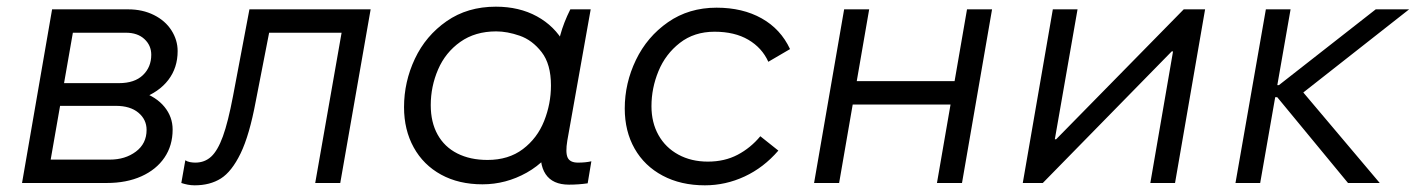

<svg xmlns="http://www.w3.org/2000/svg" viewBox="-20 -548 4240 575"><path d="M136 -520H364Q407 -520 441 -503Q475 -486 493.5 -457Q512 -428 512 -395Q512 -345 484 -308.5Q456 -272 404 -253L403 -273Q448 -258 472.5 -228Q497 -198 497 -160Q497 -112 472.5 -76Q448 -40 403.5 -20Q359 0 300 0H46ZM99 -70H309Q355 -70 387 -94Q419 -118 419 -159Q419 -190 394.5 -210.5Q370 -231 327 -231H124L136 -299H336Q383 -299 408 -323Q433 -347 433 -384Q433 -412 412.5 -431Q392 -450 357 -450H165L204 -483L126 -37Z M523 0 535 -68Q541 -64 549 -62.5Q557 -61 565 -61Q593 -61 612.5 -79Q632 -97 647.5 -139.5Q663 -182 678 -261L727 -520H1090L999 0H924L1003 -450H786L746 -245Q727 -143 700.5 -88.5Q674 -34 641.5 -13.5Q609 7 563 7Q552 7 542 5Q532 3 523 0Z M1602 -115 1626 -113 1653 -423Q1654 -428 1658 -443Q1668 -480 1688 -520H1749L1679 -127Q1673 -91 1680 -76Q1687 -61 1711 -61Q1734 -61 1751 -65L1740 1Q1713 5 1684 5Q1635 5 1614 -26.5Q1593 -58 1602 -115ZM1699 -301Q1699 -204 1659.5 -135Q1620 -66 1557.5 -31Q1495 4 1425 4Q1354 4 1301 -25Q1248 -54 1219 -106.5Q1190 -159 1190 -227Q1190 -303 1222.5 -372Q1255 -441 1317.5 -484.5Q1380 -528 1465 -528Q1535 -528 1588 -499Q1641 -470 1670 -418Q1699 -366 1699 -301ZM1270 -233Q1270 -182 1290.5 -145Q1311 -108 1349.5 -88.5Q1388 -69 1440 -69Q1503 -69 1546 -101.5Q1589 -134 1609.5 -185.5Q1630 -237 1630 -292Q1630 -356 1602 -392Q1574 -428 1536.5 -441Q1499 -454 1466 -454Q1403 -454 1358.5 -422.5Q1314 -391 1292 -340Q1270 -289 1270 -233Z M1851 -223Q1851 -299 1884.5 -368.5Q1918 -438 1980.5 -481.5Q2043 -525 2126 -525Q2204 -525 2261 -493Q2318 -461 2346 -401L2281 -363Q2262 -405 2221 -429Q2180 -453 2120 -453Q2059 -453 2016 -419.5Q1973 -386 1952 -335Q1931 -284 1931 -230Q1931 -181 1952 -143.5Q1973 -106 2011.5 -85Q2050 -64 2100 -64Q2150 -64 2189 -84.5Q2228 -105 2257 -140L2311 -97Q2267 -46 2210 -19.5Q2153 7 2091 7Q2019 7 1964.5 -22Q1910 -51 1880.5 -103Q1851 -155 1851 -223Z M2951 -520 2861 0H2786L2876 -520ZM2418 0 2508 -520H2583L2493 0ZM2513 -235 2525 -305H2855L2843 -235Z M3133 -520H3207L3139 -131H3143L3525 -520H3589L3499 0H3425L3493 -394H3489L3103 0H3043Z M3771 -520H3845L3754 0H3680ZM3805 -257H3771L3777 -293H3810L4100 -520H4200L3864 -256L3857 -302L4112 0H4017Z"/></svg>

Font: Fixel Italic Variable Display Thin
Style: Italic
Weight: 100
Italic angle: -10°
Designer: AlfaBravo + MacPaw
Foundry: Kyrylo Tkachov, Marchela Mozhyna, Serhii Makarenko, Maria Weinstein, Zakhar Kryvoshyya
Version: Version 1.210;Glyphs 3.2 (3217)